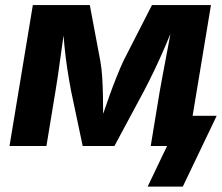

<svg xmlns="http://www.w3.org/2000/svg" viewBox="-20 -562 854 739"><path d="M16.6 0 106.4 -542.5H325.7L366.2 -326.7Q371.1 -299.8 373.3 -265.6Q375.5 -231.4 376.2 -194.8Q377 -158.2 377 -124Q377 -89.8 376.5 -62.5H356.9Q365.7 -89.8 377.2 -124.3Q388.7 -158.7 401.9 -195.3Q415 -231.9 428.7 -265.9Q442.4 -299.8 454.6 -326.7L564.9 -542.5H792L702.1 0H560.1L595.2 -212.9Q599.6 -236.8 605.7 -270Q611.8 -303.2 618.9 -340.3Q626 -377.4 632.8 -414.3Q639.6 -451.2 645 -482.9H655.8Q637.7 -434.1 616.9 -386Q596.2 -337.9 575.2 -293.9Q554.2 -250 534.7 -212.9L420.4 0H298.3L253.4 -212.9Q246.1 -251 239.3 -295.4Q232.4 -339.8 227.8 -387.5Q223.1 -435.1 221.2 -482.9H232.9Q228 -450.2 222.9 -413.6Q217.8 -377 212.6 -340.3Q207.5 -303.7 202.9 -270.8Q198.2 -237.8 193.8 -212.9L158.7 0ZM548.3 156.2 623 0H583L602.5 -116.2H814L683.6 156.2Z"/></svg>

Font: Inter 16pt
Style: Bold Italic
Weight: 700
Italic angle: -9.3988°
Version: Version 4.001;git-66647c0bb